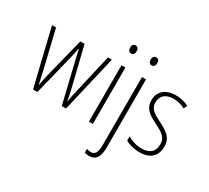

<svg xmlns="http://www.w3.org/2000/svg" viewBox="-180 -1022 1692 1558"><g transform="rotate(30 666.0 -242.5)"><path d="M318 -375 408 0H448L572 -529H535L452 -167C441 -123 436 -101 429 -56H427C421 -95 412 -136 402 -176L316 -529H276L188 -180C176 -133 167 -86 162 -56H160C152 -93 144 -131 133 -178L49 -529H11L139 0H180L273 -375C281 -408 288 -442 295 -474H296C302 -442 309 -410 318 -375Z M682 -726C659 -726 651 -709 651 -688C651 -667 661 -650 681 -650C702 -650 712 -666 712 -689C712 -709 704 -726 682 -726ZM699 -529H662V0H699Z M844 -688C844 -667 854 -650 874 -650C895 -650 905 -666 905 -689C905 -709 897 -726 875 -726C853 -726 844 -709 844 -688ZM801 241C855 241 892 207 892 115V-529H854V110C854 174 838 206 798 206C784 206 770 203 759 198V233C769 238 783 241 801 241Z M1294 -130C1294 -220 1235 -249 1162 -287C1091 -323 1051 -346 1051 -407C1051 -471 1096 -505 1166 -505C1204 -505 1245 -495 1273 -477L1289 -510C1256 -528 1214 -539 1167 -539C1068 -539 1014 -484 1014 -407C1014 -323 1070 -292 1146 -254C1215 -219 1256 -196 1256 -130C1256 -64 1219 -25 1139 -25C1091 -25 1044 -40 1008 -63V-22C1037 -6 1083 10 1139 10C1242 10 1294 -44 1294 -130Z"/></g></svg>

Font: Noto Sans Thai Looped Condensed ExtraLight
Style: Regular
Weight: 200
Width: 3
Designer: Sasikarn Vongin, Ben Mitchell
Foundry: The Fontpad Ltd
Version: Version 1.001